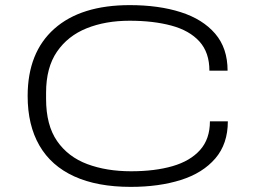

<svg xmlns="http://www.w3.org/2000/svg" viewBox="-20 -718 995 750"><path d="M491 12Q360 12 270 -29Q180 -70 134 -149.5Q88 -229 88 -343Q88 -513 192 -605.5Q296 -698 487 -698Q600 -698 686 -670.5Q772 -643 820.5 -586.5Q869 -530 869 -442H798Q798 -513 759 -556Q720 -599 649.5 -618Q579 -637 486 -637Q392 -637 318.5 -607.5Q245 -578 202.5 -516Q160 -454 160 -356V-332Q160 -229 203 -167Q246 -105 321 -77Q396 -49 492 -49Q585 -49 654 -69Q723 -89 761.5 -132Q800 -175 800 -244H870Q870 -156 821 -99Q772 -42 686.5 -15Q601 12 491 12Z"/></svg>

Font: Archivo Expanded ExtraLight
Style: Regular
Weight: 250
Width: 7
Designer: Hector Gatti
Foundry: Omnibus-Type
Version: Version 2.001